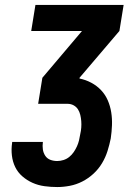

<svg xmlns="http://www.w3.org/2000/svg" viewBox="-20 -755 540 775"><path d="M211 0Q185 0 159.5 -3.5Q134 -7 111.5 -17Q89 -27 70.5 -43Q52 -59 41.5 -80.5Q31 -102 28 -127.5Q25 -153 29 -179Q29 -180 29 -180.5Q29 -181 29 -182H153Q153 -182 153 -181.5Q153 -181 153 -181Q151 -166 153 -152Q155 -138 162.5 -126.5Q170 -115 183 -110Q196 -105 211 -105Q223 -105 236 -109Q249 -113 259.5 -121.5Q270 -130 277.5 -141Q285 -152 290.5 -164Q296 -176 299 -188.5Q302 -201 304 -214Q307 -227 308 -240Q309 -253 308 -266Q307 -279 304 -291.5Q301 -304 294.5 -314Q288 -324 277 -330Q266 -336 252 -336H134L151 -441L311 -630H106L123 -735H479L462 -630L301 -441V-438Q326 -433 348.5 -421Q371 -409 388 -391Q405 -373 415 -350Q425 -327 429 -301.5Q433 -276 432 -249.5Q431 -223 427 -196Q422 -171 414 -145.5Q406 -120 392 -96.5Q378 -73 357.5 -54Q337 -35 312.5 -22.5Q288 -10 262 -5Q236 0 211 0Z"/></svg>

Font: Iosevka SS04 Extrabold
Style: Italic
Weight: 800
Italic angle: -9°
Monospace: yes
Designer: Belleve Invis
Foundry: Belleve Invis
Version: Version 19.0.0; ttfautohint (v1.8.4)